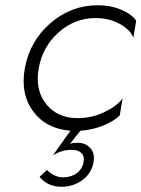

<svg xmlns="http://www.w3.org/2000/svg" viewBox="-20 -490 540 733"><path d="M277 -39Q330 -39 377.5 -61.5Q425 -84 448 -114L437 -49Q413 -26 372.5 -10Q332 6 287 9L247 59Q260 55 278 55Q306 55 324.5 75Q343 95 337 129Q329 173 294 198Q259 223 215 223Q162 223 131 185L159 159Q188 187 221 187Q251 187 272.5 171.5Q294 156 299 129Q303 106 290.5 94Q278 82 253 82Q216 82 182 103L249 9Q156 2 106.5 -65Q57 -132 75 -230Q94 -334 173 -402Q252 -470 353 -470Q402 -470 442.5 -453Q483 -436 500 -411L489 -346Q478 -376 437.5 -398.5Q397 -421 344 -421Q266 -421 204.5 -367Q143 -313 128 -230Q113 -147 156 -93Q199 -39 277 -39Z"/></svg>

Font: Renner* Light
Style: Light Italic
Weight: 300
Italic angle: -10°
Version: Version 003.000 ; ttfautohint (v0.97) -l 8 -r 50 -G 200 -x 1